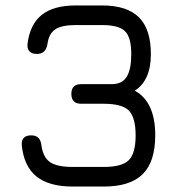

<svg xmlns="http://www.w3.org/2000/svg" viewBox="-20 -685 670 705"><path d="M247 0Q160 0 114 -37Q68 -74 60 -151Q57 -188 95 -188Q128 -188 132 -152Q138 -107 164 -89.5Q190 -72 247 -72H361Q428 -72 453 -97Q478 -122 478 -188Q478 -254 453 -279Q428 -304 361 -304H278Q242 -304 242 -340Q242 -376 278 -376H390Q429 -376 445.5 -403.5Q462 -431 462 -486Q462 -548 439 -570.5Q416 -593 355 -593H258Q206 -593 182.5 -577Q159 -561 154 -522Q148 -487 116 -487Q78 -487 81 -524Q90 -596 133.5 -630.5Q177 -665 258 -665H355Q446 -665 490 -621.5Q534 -578 534 -486Q534 -390 475 -352Q550 -311 550 -188Q550 -91 504 -45.5Q458 0 361 0Z"/></svg>

Font: Jura SemiBold
Style: Regular
Weight: 600
Designer: Daniel Johnson, Alexei Vanyashin
Foundry: Daniel Johnson
Version: Version 5.103